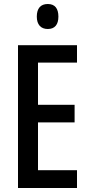

<svg xmlns="http://www.w3.org/2000/svg" viewBox="-20 -940 449 960"><path d="M219 -920C183 -920 164 -898 164 -857C164 -817 184 -795 219 -795C254 -795 272 -817 272 -857C272 -897 255 -920 219 -920ZM365 0V-89H170V-328H353V-416H170V-627H365V-714H70V0Z"/></svg>

Font: Noto Sans Devanagari ExtraCondensed Medium
Style: Regular
Weight: 500
Width: 2
Designer: Jelle Bosma - Monotype Design Team
Foundry: Monotype Imaging Inc.
Version: Version 2.004